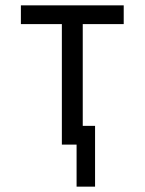

<svg xmlns="http://www.w3.org/2000/svg" viewBox="-20 -540 540 717"><path d="M266 157V0H211V-450H58V-520H442V-450H289V-70H335V157Z"/></svg>

Font: Iosevka srxl
Style: Regular
Weight: 400
Monospace: yes
Designer: Belleve Invis
Foundry: Belleve Invis
Version: Version 33.0.1; ttfautohint (v1.8.3)